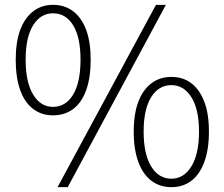

<svg xmlns="http://www.w3.org/2000/svg" viewBox="-20 -761 928 794"><path d="M199 -284Q152 -284 117 -310.5Q82 -337 63.5 -388.5Q45 -440 45 -514Q45 -587 63.5 -637Q82 -687 117 -714Q152 -741 199 -741Q248 -741 283 -714Q318 -687 336.5 -637Q355 -587 355 -514Q355 -440 336.5 -388.5Q318 -337 283 -310.5Q248 -284 199 -284ZM199 -319Q252 -319 282.5 -370Q313 -421 313 -514Q313 -607 282.5 -656.5Q252 -706 199 -706Q148 -706 117 -656.5Q86 -607 86 -514Q86 -421 117 -370Q148 -319 199 -319ZM218 13 625 -741H666L260 13ZM689 13Q641 13 606 -13.5Q571 -40 552 -91.5Q533 -143 533 -217Q533 -290 552 -340Q571 -390 606 -416.5Q641 -443 689 -443Q737 -443 771.5 -416.5Q806 -390 825 -340Q844 -290 844 -217Q844 -143 825 -91.5Q806 -40 771.5 -13.5Q737 13 689 13ZM689 -22Q740 -22 771.5 -73Q803 -124 803 -217Q803 -309 771.5 -359Q740 -409 689 -409Q636 -409 605 -359Q574 -309 574 -217Q574 -124 605 -73Q636 -22 689 -22Z"/></svg>

Font: Noto Sans TC ExtraLight
Style: Regular
Weight: 250
Designer: Ryoko NISHIZUKA  (kana, bopomofo & ideographs); Paul D. Hunt (Latin, Greek & Cyrillic); Sandoll Communications , Soo-you
Foundry: Adobe
Version: Version 2.004-H2;hotconv 1.0.118;makeotfexe 2.5.65603